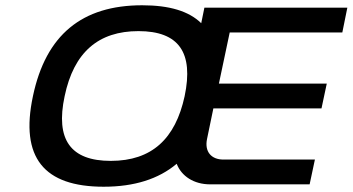

<svg xmlns="http://www.w3.org/2000/svg" viewBox="-20 -699 1337 728"><path d="M373 9C489 9 581 -20 650 -78C668 -31 715 0 777 0H1154L1174 -94H827C781 -94 755 -124 765 -172L789 -288H1199L1219 -382H810L851 -576H1278L1297 -670H755L743 -611C696 -657 622 -679 519 -679C291 -679 154 -567 105 -335C55 -101 147 9 373 9ZM225 -334C260 -502 354 -581 505 -581C658 -581 715 -500 680 -334C645 -173 556 -89 400 -89C247 -89 190 -170 225 -334Z"/></svg>

Font: LT Wave Medium
Style: Italic
Weight: 500
Designer: Daniel Lyons
Version: Version 2.5 (Glyphs App)